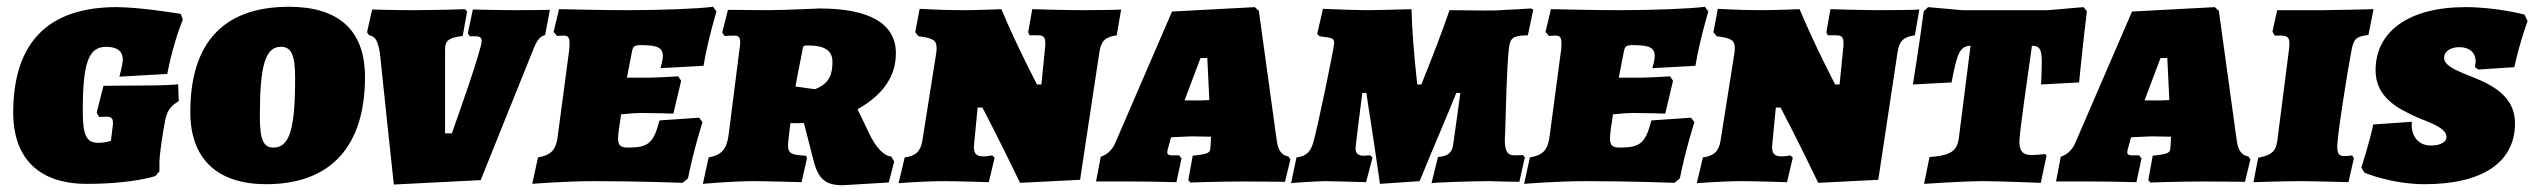

<svg xmlns="http://www.w3.org/2000/svg" viewBox="-20 -534 7471 566"><path d="M236 8C372 8 438 -15 438 -15L450 -29V-59C450 -73 459 -142 467 -179C472 -206 482 -221 507 -236L505 -286C505 -284 446 -282 413 -282C373 -282 285 -281 285 -281L265 -202L272 -189C272 -189 281 -190 294 -190C308 -190 313 -185 313 -172C313 -168 313 -165 312 -160L307 -119C307 -119 292 -113 269 -113C235 -113 224 -135 224 -206C224 -347 240 -396 293 -396C324 -396 342 -384 342 -358C342 -345 332 -308 332 -308L473 -316C492 -414 519 -476 519 -476L513 -493C513 -493 394 -513 324 -513C122 -513 19 -409 19 -202C19 -66 96 8 236 8Z M765 9C957 9 1056 -105 1056 -307C1056 -447 976 -514 832 -514C637 -514 541 -406 541 -204C541 -62 624 9 765 9ZM786 -99C757 -99 746 -121 746 -191C746 -341 762 -396 808 -396C838 -396 850 -374 850 -304C850 -154 834 -99 786 -99Z M1100 -377C1106 -315 1141 10 1141 10L1397 -3L1552 -388C1564 -418 1571 -425 1587 -431L1601 -505C1601 -505 1547 -504 1500 -504C1451 -504 1374 -506 1374 -506L1359 -436L1365 -427H1382C1396 -427 1400 -422 1400 -414C1400 -387 1323 -172 1312 -141H1292V-388C1292 -414 1302 -423 1344 -428L1357 -500L1351 -507C1351 -507 1274 -504 1191 -504C1145 -504 1077 -506 1077 -506L1062 -439L1068 -430C1087 -427 1094 -413 1100 -377Z M1802 -127C1802 -143 1809 -181 1811 -197C1826 -198 1849 -201 1872 -201C1907 -201 1965 -199 1965 -199L1988 -296L1979 -309C1979 -309 1915 -305 1892 -305H1828L1843 -382C1846 -397 1850 -401 1868 -401C1918 -401 1934 -394 1934 -368C1934 -356 1927 -333 1927 -333L2054 -340C2066 -414 2092 -500 2092 -500L2082 -514C2037 -508 1926 -504 1830 -504C1752 -504 1628 -507 1628 -507L1612 -440L1622 -428C1622 -428 1633 -429 1642 -429C1654 -429 1659 -424 1659 -407C1659 -402 1659 -395 1658 -387L1625 -139C1620 -92 1606 -77 1566 -70L1549 8C1549 8 1644 0 1732 0C1865 0 1992 5 1992 5L2008 -8C2026 -97 2051 -174 2051 -174L2041 -187L1924 -179C1907 -112 1891 -99 1832 -99C1810 -99 1802 -104 1802 -127Z M2310 -171H2350L2379 -58C2393 -5 2415 12 2464 12L2600 4L2616 -58L2607 -73C2588 -73 2562 -98 2542 -141L2508 -212C2583 -254 2621 -309 2621 -377C2621 -466 2541 -509 2396 -509C2396 -509 2286 -504 2245 -504L2126 -505L2109 -438L2116 -428C2116 -428 2133 -429 2146 -429C2157 -429 2162 -424 2162 -409C2162 -405 2162 -402 2161 -397L2128 -137C2122 -93 2107 -77 2069 -70L2052 8C2052 8 2138 0 2202 0C2235 0 2343 3 2343 3L2359 -68L2356 -75C2314 -77 2303 -81 2303 -106C2303 -113 2304 -120 2305 -129ZM2382 -271 2325 -279C2329 -301 2331 -314 2345 -383C2347 -398 2348 -400 2360 -400C2411 -400 2434 -386 2434 -351C2434 -317 2426 -287 2382 -271Z M3050 -285H3037C3037 -285 2979 -395 2932 -507C2932 -507 2866 -504 2819 -504C2753 -504 2691 -508 2691 -508L2678 -439L2688 -427C2729 -422 2741 -416 2741 -393C2741 -389 2741 -384 2740 -378L2699 -119C2694 -88 2679 -74 2647 -70L2629 6C2629 6 2703 0 2764 0C2798 0 2895 3 2895 3L2912 -69L2905 -76C2905 -76 2889 -73 2880 -73C2859 -73 2851 -80 2851 -101C2851 -105 2852 -109 2852 -114L2862 -217H2876C2876 -217 2926 -122 2987 5L3164 -4L3221 -381C3226 -413 3238 -425 3272 -430L3285 -506C3285 -505 3214 -504 3167 -504C3119 -504 3023 -507 3023 -507L3011 -439L3015 -430H3039C3059 -430 3063 -423 3061 -396Z M3743 -125 3691 -502 3679 -513 3435 -500 3267 -111C3258 -91 3242 -77 3225 -72L3211 1H3321C3370 1 3448 3 3448 3L3463 -67L3456 -76H3437C3426 -76 3421 -78 3421 -85C3421 -89 3422 -94 3425 -103L3432 -129C3429 -129 3480 -132 3493 -132L3550 -131L3549 -110C3549 -105 3548 -102 3548 -99C3548 -83 3541 -80 3496 -75L3483 -3L3489 4C3489 4 3571 1 3650 1C3697 1 3768 2 3768 2L3784 -64L3778 -73C3759 -76 3747 -89 3743 -125ZM3472 -238 3519 -363H3539L3545 -239C3527 -238 3520 -238 3508 -238Z M4048 8 4165 0C4213 -118 4249 -199 4273 -260H4285C4278 -211 4268 -135 4264 -109C4261 -84 4249 -74 4219 -71L4200 6C4207 4 4321 0 4369 0C4408 1 4443 2 4459 2L4475 -70C4474 -72 4474 -73 4469 -77C4464 -77 4454 -76 4445 -76C4424 -76 4416 -88 4416 -123C4416 -129 4417 -135 4417 -142C4419 -208 4422 -339 4428 -391C4432 -423 4440 -429 4484 -430L4500 -506L4493 -509C4467 -507 4440 -506 4419 -505C4397 -503 4375 -503 4353 -503C4321 -503 4288 -504 4253 -504C4237 -456 4204 -369 4170 -285H4158C4148 -373 4142 -455 4141 -507C4103 -506 4040 -504 4004 -504C3983 -504 3929 -506 3880 -508L3863 -434L3870 -427C3908 -423 3913 -421 3913 -407C3913 -393 3863 -154 3853 -120C3845 -87 3831 -73 3802 -70L3786 6C3786 5 3868 0 3886 0C3905 0 3966 2 4007 3L4026 -69C4024 -72 4022 -74 4019 -76C4013 -76 4004 -75 4000 -75C3984 -75 3976 -82 3976 -96C3976 -103 3987 -191 3996 -260H4008C4011 -235 4024 -161 4048 8Z M4726 -127C4726 -143 4733 -181 4735 -197C4750 -198 4773 -201 4796 -201C4831 -201 4889 -199 4889 -199L4912 -296L4903 -309C4903 -309 4839 -305 4816 -305H4752L4767 -382C4770 -397 4774 -401 4792 -401C4842 -401 4858 -394 4858 -368C4858 -356 4851 -333 4851 -333L4978 -340C4990 -414 5016 -500 5016 -500L5006 -514C4961 -508 4850 -504 4754 -504C4676 -504 4552 -507 4552 -507L4536 -440L4546 -428C4546 -428 4557 -429 4566 -429C4578 -429 4583 -424 4583 -407C4583 -402 4583 -395 4582 -387L4549 -139C4544 -92 4530 -77 4490 -70L4473 8C4473 8 4568 0 4656 0C4789 0 4916 5 4916 5L4932 -8C4950 -97 4975 -174 4975 -174L4965 -187L4848 -179C4831 -112 4815 -99 4756 -99C4734 -99 4726 -104 4726 -127Z M5403 -285H5390C5390 -285 5332 -395 5285 -507C5285 -507 5219 -504 5172 -504C5106 -504 5044 -508 5044 -508L5031 -439L5041 -427C5082 -422 5094 -416 5094 -393C5094 -389 5094 -384 5093 -378L5052 -119C5047 -88 5032 -74 5000 -70L4982 6C4982 6 5056 0 5117 0C5151 0 5248 3 5248 3L5265 -69L5258 -76C5258 -76 5242 -73 5233 -73C5212 -73 5204 -80 5204 -101C5204 -105 5205 -109 5205 -114L5215 -217H5229C5229 -217 5279 -122 5340 5L5517 -4L5574 -381C5579 -413 5591 -425 5625 -430L5638 -506C5638 -505 5567 -504 5520 -504C5472 -504 5376 -507 5376 -507L5364 -439L5368 -430H5392C5412 -430 5416 -423 5414 -396Z M5789 -399 5755 -131C5750 -89 5733 -76 5668 -71L5652 8C5652 8 5771 0 5825 0C5873 0 5996 5 5996 5L6013 -75L6009 -80C6009 -80 5987 -77 5968 -77C5944 -77 5933 -88 5933 -116C5933 -144 5959 -319 5970 -399C5993 -399 5999 -389 5999 -349C5999 -333 5998 -312 5997 -285L6109 -291C6109 -291 6120 -405 6132 -501L6122 -513L6018 -504H5764L5664 -513L5651 -501C5639 -408 5619 -285 5619 -285L5733 -291C5749 -375 5757 -399 5789 -399Z M6573 -125 6521 -502 6509 -513 6265 -500 6097 -111C6088 -91 6072 -77 6055 -72L6041 1H6151C6200 1 6278 3 6278 3L6293 -67L6286 -76H6267C6256 -76 6251 -78 6251 -85C6251 -89 6252 -94 6255 -103L6262 -129C6259 -129 6310 -132 6323 -132L6380 -131L6379 -110C6379 -105 6378 -102 6378 -99C6378 -83 6371 -80 6326 -75L6313 -3L6319 4C6319 4 6401 1 6480 1C6527 1 6598 2 6598 2L6614 -64L6608 -73C6589 -76 6577 -89 6573 -125ZM6302 -238 6349 -363H6369L6375 -239C6357 -238 6350 -238 6338 -238Z M6913 -391C6920 -420 6925 -426 6962 -431L6977 -507C6977 -507 6863 -504 6829 -504H6693L6679 -441C6681 -437 6683 -433 6686 -429H6704C6722 -429 6729 -424 6729 -406C6729 -401 6729 -396 6728 -390L6695 -132C6691 -89 6681 -78 6637 -69L6623 3C6623 3 6711 0 6764 0C6798 0 6903 3 6903 3L6919 -67L6914 -76C6914 -76 6906 -74 6890 -74C6876 -74 6870 -80 6870 -103C6870 -134 6901 -330 6913 -391Z M7128 9C7300 9 7394 -57 7394 -170C7394 -264 7303 -293 7241 -318C7209 -332 7185 -344 7185 -364C7185 -382 7203 -395 7230 -395C7259 -395 7278 -380 7278 -352L7276 -336L7286 -329L7392 -336C7407 -406 7431 -472 7431 -472L7422 -491C7422 -491 7339 -513 7248 -513C7081 -513 6983 -441 6983 -327C6983 -246 7050 -213 7108 -187C7153 -169 7192 -155 7192 -130C7192 -115 7174 -105 7146 -105C7106 -105 7086 -137 7090 -175L6976 -167C6967 -120 6941 -40 6941 -40L6950 -25C6950 -25 7030 9 7128 9Z"/></svg>

Font: Alegreya SC Black
Style: Italic
Weight: 900
Italic angle: -7°
Designer: Juan Pablo del Peral
Foundry: Huerta Tipografica
Version: Version 2.007;PS 002.007;hotconv 1.0.88;makeotf.lib2.5.64775